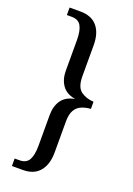

<svg xmlns="http://www.w3.org/2000/svg" viewBox="-166 -822 700 1011"><g transform="rotate(20 183.5 -316.0)"><path d="M40 128V86H67Q105 86 120 59Q135 32 135 -19V-192Q135 -242 158 -275Q181 -308 230 -317V-318Q182 -326 158.5 -359Q135 -392 135 -441V-612Q135 -664 120 -691Q105 -718 67 -718H40V-760H101Q163 -760 195 -722.5Q227 -685 227 -617V-443Q227 -382 256.5 -360.5Q286 -339 328 -337V-297Q300 -295 277 -285.5Q254 -276 240.5 -253.5Q227 -231 227 -189V-16Q227 51 195 89.5Q163 128 101 128Z"/></g></svg>

Font: Noto Serif Georgian Condensed
Style: Regular
Weight: 400
Width: 3
Designer: Monotype Design Team, Akaki Razmadze
Foundry: Google LLC
Version: Version 2.003; ttfautohint (v1.8.4.7-5d5b)